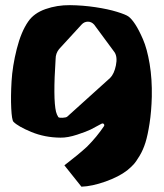

<svg xmlns="http://www.w3.org/2000/svg" viewBox="-20 -720 629 738"><path d="M403.3 -420.4Q418.9 -436 425.5 -468.5Q432.1 -501 420.4 -519L341.8 -625.5Q331.5 -636.7 317.9 -636.7Q303.7 -636.7 293.5 -625.5L207 -531.2Q193.8 -514.6 193.8 -493.7Q183.6 -339.8 195.3 -290.5Q198.2 -279.3 204.1 -270Q207 -266.6 220.7 -267.3Q234.4 -268.1 238.3 -271.5ZM473.6 -656.7Q485.4 -648.4 499.5 -627Q513.7 -605.5 529.5 -569.1Q545.4 -532.7 555.2 -474.4Q564.9 -416 563.5 -348.1Q562 -291.5 554.9 -245.8Q547.9 -200.2 539.1 -172.1Q530.3 -144 516.6 -121.1Q502.9 -98.1 492.9 -87.4Q482.9 -76.7 469.2 -65.4Q437 -40.5 385.5 -22.2Q334 -3.9 293 -2.4L227.5 -84.5Q281.7 -126 314.5 -156.2Q352.5 -194.3 379.9 -235.4Q380.9 -237.3 380.9 -238.8Q380.9 -241.2 378.9 -243.4Q377 -245.6 374.5 -245.6Q372.6 -245.6 370.6 -244.6Q344.2 -230 328.6 -222.2Q313 -214.4 276.6 -202.4Q240.2 -190.4 212.4 -190.9Q152.3 -191.4 100.8 -212.6Q49.3 -233.9 31.7 -252Q25.4 -258.8 23.2 -303.7Q21 -348.6 24.4 -407.2Q27.8 -465.8 44.4 -531.7Q61 -597.7 88.4 -637.2Q110.4 -669.4 155 -685.1Q199.7 -700.7 248.8 -700.2Q297.9 -699.7 346.7 -692.4Q395.5 -685.1 429.4 -674.6Q463.4 -664.1 473.6 -656.7Z"/></svg>

Font: Some Time Later
Style: Regular
Weight: 400
Version: Version 003.300